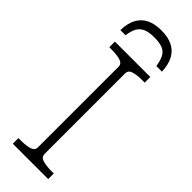

<svg xmlns="http://www.w3.org/2000/svg" viewBox="-300 -927 944 944"><g transform="rotate(45 172.0 -455.5)"><path d="M149 -75V-635Q149 -657 125 -664Q101 -671 64 -671H49V-710H295V-671H280Q243 -671 219 -664Q195 -657 195 -635V-75Q195 -53 219 -46Q243 -39 280 -39H295V0H49V-39H64Q101 -39 125 -46Q149 -53 149 -75ZM172 -911Q127 -911 95.5 -896Q64 -881 46.5 -849.5Q29 -818 28 -769H64Q68 -802 79.5 -822.5Q91 -843 113 -852.5Q135 -862 171 -862Q208 -862 230 -853Q252 -844 262.5 -823Q273 -802 278 -769H317Q315 -818 297.5 -849.5Q280 -881 248.5 -896Q217 -911 172 -911Z"/></g></svg>

Font: Roboto Serif Thin
Style: Regular
Weight: 250
Designer: Greg Gazdowicz
Foundry: Commercial Type
Version: Version 1.004